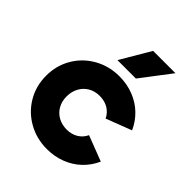

<svg xmlns="http://www.w3.org/2000/svg" viewBox="-208 -856 992 992"><g transform="rotate(45 288.0 -359.5)"><path d="M31.2 -252Q31.2 -326.7 66.9 -387.2Q102.5 -447.8 164.6 -482.7Q226.6 -517.6 301.8 -517.6Q356.9 -517.6 405 -499Q453.1 -480.5 488.8 -446.3Q524.4 -412.1 544.9 -366.2L405.3 -312.5Q391.1 -341.8 364.3 -357.9Q337.4 -374 300.8 -374Q266.1 -374 239 -358.2Q211.9 -342.3 196.8 -314.2Q181.6 -286.1 181.6 -251Q181.6 -215.3 197.3 -187.7Q212.9 -160.2 240.7 -145Q268.6 -129.9 303.7 -129.9Q338.4 -129.9 365.2 -146.2Q392.1 -162.6 405.3 -191.4L544.9 -137.7Q524.4 -91.8 488.8 -57.6Q453.1 -23.4 405 -4.9Q356.9 13.7 301.8 13.7Q226.6 13.7 164.6 -21.2Q102.5 -56.2 66.9 -116.7Q31.2 -177.2 31.2 -252ZM234.9 -569.3 331.5 -733.4H494.6L369.6 -569.3Z"/></g></svg>

Font: Wanted Sans ExtraBold
Style: Regular
Weight: 800
Designer: Original Design by Kil Hyung-jin and Kang Hanbin, Wanted Lab, Inc; Hangeul from Source Han Sans by Jang Soo-young and Ka
Foundry: Wanted Lab, Inc.
Version: Version 1.003